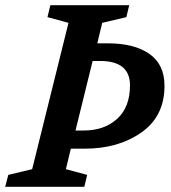

<svg xmlns="http://www.w3.org/2000/svg" viewBox="-56 -720 659 740"><path d="M-36 0 -24 -46 68 -68 208 -632 127 -654 138 -700H442L431 -654L338 -632L319 -553H360Q461 -553 519.5 -512.5Q578 -472 578 -389Q578 -272 489 -209.5Q400 -147 271 -147H217L198 -68L280 -46L269 0ZM235 -217H267Q346 -217 395.5 -262Q445 -307 445 -391Q445 -485 330 -485H301Z"/></svg>

Font: Volkhov
Style: Bold Italic
Weight: 700
Designer: Cyreal (www.cyreal.org)
Foundry: Cyreal (www.cyreal.org)
Version: Version 1.001